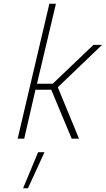

<svg xmlns="http://www.w3.org/2000/svg" viewBox="-20 -739 564 1023"><path d="M169 -261H253L362 0H401L288 -274L524 -500H478L261 -293H177L278 -719H243L74 0H109ZM129 264 217 72H183L103 264Z"/></svg>

Font: RazerF5 Thin
Style: Italic
Weight: 250
Foundry: Razer Inc.
Version: Version 2